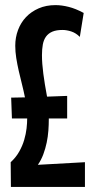

<svg xmlns="http://www.w3.org/2000/svg" viewBox="-20 -734 371 755"><path d="M78.1 -351.1Q72.8 -377.4 66.2 -403.6Q59.6 -429.7 53.7 -455.3Q47.9 -481 43.9 -505.9Q40 -530.8 40 -554.2Q40 -586.9 51 -616.2Q62 -645.5 82.5 -667Q103 -688.5 132.3 -701.2Q161.6 -713.9 198.2 -713.9Q222.2 -713.9 249.8 -707Q277.3 -700.2 309.1 -683.1L293.9 -588.9Q278.3 -604.5 260 -610.4Q241.7 -616.2 226.1 -616.2Q201.7 -616.2 186 -609.6Q170.4 -603 161.1 -590.3Q151.9 -577.6 148.4 -559.1Q145 -540.5 145 -517.1Q145 -484.9 150.4 -443.8Q155.8 -402.8 165 -354L244.1 -356.9V-268.1H171.9V-264.2Q171.9 -243.2 170.2 -220Q168.5 -196.8 163.6 -173.3Q158.7 -149.9 150.4 -127.4Q142.1 -105 128.9 -85.9L314 -96.2V1H22.9L22 -96.2Q42.5 -114.7 55.4 -137.7Q68.4 -160.6 75.2 -184.1Q82 -207.5 84.5 -229.2Q86.9 -251 86.9 -268.1H26.9L23.9 -350.1Z"/></svg>

Font: Mouse Memoirs
Style: Regular
Weight: 400
Version: Version 1.000